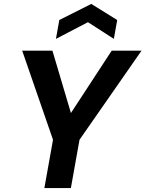

<svg xmlns="http://www.w3.org/2000/svg" viewBox="-20 -958 741 978"><path d="M206 0 250 -246 93 -700H247L347 -363L330 -365L549 -700H701L385 -246L341 0ZM265 -760 282 -856 445 -938 577 -856 560 -760 428 -845Z"/></svg>

Font: DM Sans 17pt
Style: Bold Italic
Weight: 700
Italic angle: -10°
Version: Version 4.004;gftools[0.9.30]